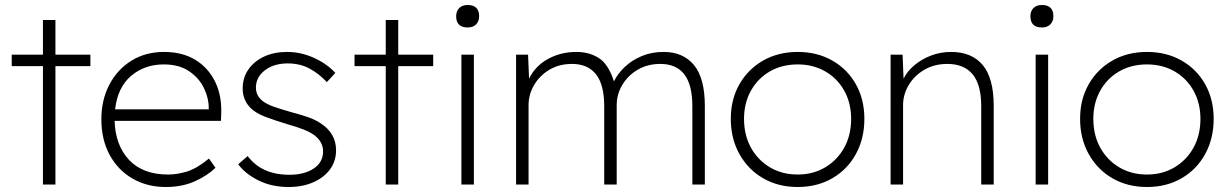

<svg xmlns="http://www.w3.org/2000/svg" viewBox="-20 -739 4913 769"><path d="M152 0V-474H27V-520H152V-659H202V-520H342V-474H202V0Z M644 10Q569 10 510.5 -24Q452 -58 419 -119Q386 -180 386 -261Q386 -339 418 -400Q450 -461 506.5 -496Q563 -531 637 -531Q710 -531 762 -499.5Q814 -468 841.5 -412Q869 -356 866 -282L865 -255H439Q442 -157 497 -98.5Q552 -40 653 -40Q690 -40 729 -52Q768 -64 817 -104L843 -67Q810 -35 759.5 -12.5Q709 10 644 10ZM636 -481Q559 -481 505 -435Q451 -389 441 -301H816V-307Q816 -347 796.5 -387Q777 -427 737 -454Q697 -481 636 -481Z M1136 10Q1068 10 1015 -16.5Q962 -43 934 -81L972 -114Q1028 -39 1139 -39Q1199 -39 1236.5 -64Q1274 -89 1274 -133Q1274 -172 1237 -199Q1220 -211 1194 -221Q1168 -231 1133 -241Q1080 -257 1043 -271Q1006 -285 984 -306Q952 -338 952 -385Q952 -428 975 -461Q998 -494 1038 -512.5Q1078 -531 1129 -531Q1185 -531 1237 -507.5Q1289 -484 1323 -447L1289 -410Q1259 -443 1220.5 -464Q1182 -485 1132 -485Q1077 -485 1041 -457.5Q1005 -430 1005 -388Q1005 -357 1030 -336Q1047 -322 1075.5 -312Q1104 -302 1146 -290Q1184 -280 1213 -270Q1242 -260 1263 -246Q1326 -206 1326 -137Q1326 -94 1302 -61Q1278 -28 1235 -9Q1192 10 1136 10Z M1525 0V-474H1400V-520H1525V-659H1575V-520H1715V-474H1575V0Z M1853 -629Q1807 -629 1807 -674Q1807 -694 1819 -706.5Q1831 -719 1853 -719Q1899 -719 1899 -674Q1899 -654 1887 -641.5Q1875 -629 1853 -629ZM1828 0V-520H1878V0Z M2047 0V-520H2095L2099 -424Q2124 -475 2175 -503Q2226 -531 2289 -531Q2340 -531 2378.5 -506.5Q2417 -482 2439 -413Q2454 -444 2482.5 -471Q2511 -498 2550.5 -514.5Q2590 -531 2638 -531Q2716 -531 2759.5 -478.5Q2803 -426 2803 -315V0H2753V-313Q2753 -400 2720.5 -441.5Q2688 -483 2625 -483Q2574 -483 2534.5 -460Q2495 -437 2472.5 -399Q2450 -361 2450 -318V0H2400V-313Q2400 -400 2367 -441.5Q2334 -483 2271 -483Q2220 -483 2181 -460Q2142 -437 2119.5 -399Q2097 -361 2097 -318V0Z M3175 10Q3097 10 3036.5 -25Q2976 -60 2941.5 -122Q2907 -184 2907 -263Q2907 -341 2941.5 -401.5Q2976 -462 3036.5 -496.5Q3097 -531 3175 -531Q3253 -531 3313.5 -496.5Q3374 -462 3408 -401.5Q3442 -341 3442 -263Q3442 -184 3408 -122Q3374 -60 3313.5 -25Q3253 10 3175 10ZM3175 -40Q3237 -40 3285.5 -69Q3334 -98 3361.5 -148Q3389 -198 3389 -263Q3389 -326 3361.5 -375.5Q3334 -425 3285.5 -453Q3237 -481 3175 -481Q3112 -481 3063.5 -453Q3015 -425 2987.5 -375.5Q2960 -326 2960 -263Q2960 -198 2987.5 -148Q3015 -98 3063.5 -69Q3112 -40 3175 -40Z M3547 0V-520H3595L3599 -424Q3613 -453 3642 -477.5Q3671 -502 3709 -516.5Q3747 -531 3789 -531Q3872 -531 3916 -478.5Q3960 -426 3960 -315V0H3910V-313Q3910 -400 3875.5 -441.5Q3841 -483 3774 -483Q3723 -483 3683 -460Q3643 -437 3620 -399Q3597 -361 3597 -318V0Z M4153 -629Q4107 -629 4107 -674Q4107 -694 4119 -706.5Q4131 -719 4153 -719Q4199 -719 4199 -674Q4199 -654 4187 -641.5Q4175 -629 4153 -629ZM4128 0V-520H4178V0Z M4574 10Q4496 10 4435.5 -25Q4375 -60 4340.5 -122Q4306 -184 4306 -263Q4306 -341 4340.5 -401.5Q4375 -462 4435.5 -496.5Q4496 -531 4574 -531Q4652 -531 4712.5 -496.5Q4773 -462 4807 -401.5Q4841 -341 4841 -263Q4841 -184 4807 -122Q4773 -60 4712.5 -25Q4652 10 4574 10ZM4574 -40Q4636 -40 4684.5 -69Q4733 -98 4760.5 -148Q4788 -198 4788 -263Q4788 -326 4760.5 -375.5Q4733 -425 4684.5 -453Q4636 -481 4574 -481Q4511 -481 4462.5 -453Q4414 -425 4386.5 -375.5Q4359 -326 4359 -263Q4359 -198 4386.5 -148Q4414 -98 4462.5 -69Q4511 -40 4574 -40Z"/></svg>

Font: Lexend ExtraLight
Style: Regular
Weight: 200
Designer: Bonnie Shaver-Troup, Thomas Jockin
Foundry: Lexend
Version: Version 1.007; ttfautohint (v1.8.3)